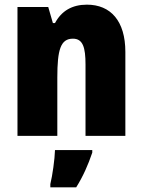

<svg xmlns="http://www.w3.org/2000/svg" viewBox="-20 -583 611 824"><path d="M353 -563C289 -563 244 -536 216 -484H207L187 -553H55V0H226V-250C226 -370 240 -417 293 -417C336 -417 347 -379 347 -306V0H518V-360C518 -493 455 -563 353 -563ZM376 72V61H216C215 100 205 171 196 207V221H307C337 173 358 125 376 72Z"/></svg>

Font: Noto Sans Devanagari UI Condensed Black
Style: Regular
Weight: 900
Width: 3
Designer: Jelle Bosma - Monotype Design Team
Foundry: Monotype Imaging Inc.
Version: Version 2.004